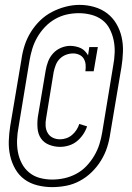

<svg xmlns="http://www.w3.org/2000/svg" viewBox="-20 -735 540 787"><path d="M226 -133Q203 -133 181.5 -141.5Q160 -150 148 -167.5Q136 -185 134 -208.5Q132 -232 135 -255L167 -445Q170 -464 177 -482.5Q184 -501 197.5 -516Q211 -531 230 -539Q249 -547 268 -547Q279 -547 290.5 -544.5Q302 -542 311.5 -537.5Q321 -533 328.5 -525Q336 -517 341 -508L346 -542H381L364 -443H330Q332 -456 331 -469.5Q330 -483 323.5 -494Q317 -505 305 -510.5Q293 -516 280 -516Q265 -516 250.5 -510.5Q236 -505 225 -494Q214 -483 208.5 -468.5Q203 -454 200 -440L169 -250Q166 -234 167 -218.5Q168 -203 175.5 -190Q183 -177 196.5 -170.5Q210 -164 226 -164Q239 -164 252 -168.5Q265 -173 275.5 -182Q286 -191 293.5 -202.5Q301 -214 305 -227L337 -217Q331 -199 320 -183Q309 -167 294.5 -155.5Q280 -144 262 -138.5Q244 -133 226 -133ZM193 32Q163 32 133 24.5Q103 17 80 0Q57 -17 42.5 -42.5Q28 -68 21.5 -97Q15 -126 16 -157Q17 -188 22 -219L68 -492Q72 -521 81 -549Q90 -577 106 -603Q122 -629 144 -650.5Q166 -672 193 -686Q220 -700 249 -707.5Q278 -715 306 -715Q337 -715 366.5 -706.5Q396 -698 419 -680.5Q442 -663 457 -637.5Q472 -612 478.5 -583Q485 -554 484 -523Q483 -492 478 -461L432 -188Q428 -159 419 -131Q410 -103 394 -77Q378 -51 356 -29.5Q334 -8 307 6.5Q280 21 251 26.5Q222 32 193 32ZM194 1Q219 1 244 -4.5Q269 -10 292.5 -22.5Q316 -35 334.5 -54.5Q353 -74 366.5 -97Q380 -120 387.5 -144Q395 -168 399 -193L444 -466Q449 -492 450 -518.5Q451 -545 446 -569.5Q441 -594 429.5 -616.5Q418 -639 398.5 -653.5Q379 -668 354 -674.5Q329 -681 303 -681Q278 -681 253.5 -675.5Q229 -670 206 -657Q183 -644 164.5 -624.5Q146 -605 133 -582.5Q120 -560 112.5 -535.5Q105 -511 101 -487L56 -214Q51 -188 50 -162Q49 -136 53.5 -111.5Q58 -87 69.5 -65Q81 -43 100 -27.5Q119 -12 143.5 -5.5Q168 1 194 1Z"/></svg>

Font: Iosevka Slab Extralight
Style: Italic
Weight: 200
Italic angle: -9°
Monospace: yes
Designer: Belleve Invis
Foundry: Belleve Invis
Version: Version 11.1.1; ttfautohint (v1.8.3)